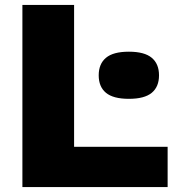

<svg xmlns="http://www.w3.org/2000/svg" viewBox="-20 -760 708 780"><path d="M71 0V-740H281V-163.5H661V0ZM503.5 -358.5Q440 -358.5 410.5 -383Q381 -407.5 381 -454Q381 -500.5 410.5 -525.2Q440 -550 503.5 -550Q567 -550 596.5 -525.2Q626 -500.5 626 -454Q626 -407.5 596.5 -383Q567 -358.5 503.5 -358.5Z"/></svg>

Font: Encode Sans Expanded Expanded ExtraBold
Style: Regular
Weight: 800
Width: 7
Designer: Multiple Designers
Foundry: Impallari Type
Version: Version 3.000; ttfautohint (v1.8.3) -l 8 -r 50 -G 200 -x 14 